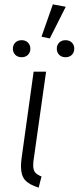

<svg xmlns="http://www.w3.org/2000/svg" viewBox="-20 -851 360 879"><path d="M191 -523 136 -134Q134 -122 133 -112.5Q132 -103 132 -95Q132 -72 141 -61.5Q150 -51 170 -43L157 8Q112 -6 94 -27.5Q76 -49 76 -89Q76 -105 79 -128L134 -523ZM170 -683 222 -831 281 -820 208 -675ZM39 -628Q39 -645 50 -656Q61 -667 79 -667Q97 -667 108 -656Q119 -645 119 -628Q119 -611 108 -600Q97 -589 79 -589Q61 -589 50 -600Q39 -611 39 -628ZM240 -628Q240 -645 251 -656Q262 -667 280 -667Q298 -667 309 -656Q320 -645 320 -628Q320 -611 309 -600Q298 -589 280 -589Q262 -589 251 -600Q240 -611 240 -628Z"/></svg>

Font: Glekhifnjqigglhiwekvrgaqftz
Style: Regular
Weight: 300
Italic angle: -8°
Designer: Carrois Corporate & Edenspiekermann
Foundry: Carrois Corporate GbR & Edenspiekermann AG
Version: Version 2.001